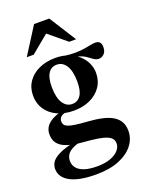

<svg xmlns="http://www.w3.org/2000/svg" viewBox="-171 -762 853 1108"><g transform="rotate(-20 256.0 -208.0)"><path d="M223.5 261.5Q169.5 261.5 129.2 253.8Q89 246 62.5 231.2Q36 216.5 22.8 196.2Q9.5 176 9.5 150.5Q9.5 131.5 18.8 114.8Q28 98 50 83.8Q72 69.5 109.5 57.2Q147 45 203.5 34H242L242.5 44.5Q187.5 53 157.8 66.5Q128 80 116.8 97.8Q105.5 115.5 105.5 136.5Q105.5 162 121 180.8Q136.5 199.5 167.2 209.5Q198 219.5 244.5 219.5Q290.5 219.5 323.8 207.8Q357 196 375.2 176.2Q393.5 156.5 393.5 133Q393.5 116 384.5 104Q375.5 92 355 83.8Q334.5 75.5 299.5 70Q264.5 64.5 212.5 60.5Q161 56.5 128.5 46.8Q96 37 78 22Q60 7 53.2 -11.2Q46.5 -29.5 47 -50Q47.5 -90 81.2 -116.2Q115 -142.5 176 -153L192 -138Q162.5 -134.5 149.5 -123.5Q136.5 -112.5 136.5 -95Q136.5 -83.5 141.8 -75Q147 -66.5 161.8 -60.2Q176.5 -54 205.2 -49.8Q234 -45.5 280.5 -42.5Q331 -39 369 -30.2Q407 -21.5 432.2 -5.8Q457.5 10 470 33Q482.5 56 482.5 88Q482.5 135.5 452.2 174.8Q422 214 364.2 237.8Q306.5 261.5 223.5 261.5ZM227.5 -128.5Q169.5 -128.5 125.8 -149.2Q82 -170 58.2 -206.5Q34.5 -243 34.5 -289.5Q34.5 -338 59.2 -374.5Q84 -411 128 -431.2Q172 -451.5 228 -451.5Q274 -451.5 309.8 -438Q345.5 -424.5 370.5 -401.5Q395.5 -378.5 408.5 -349.8Q421.5 -321 421.5 -290.5Q421.5 -242 396.5 -205.5Q371.5 -169 327.8 -148.8Q284 -128.5 227.5 -128.5ZM232.5 -168Q265.5 -168 284.2 -196Q303 -224 302.5 -280Q302 -346.5 280.2 -379.5Q258.5 -412.5 223 -412Q190 -412 171.5 -384.2Q153 -356.5 153 -300Q153.5 -234 175.2 -200.8Q197 -167.5 232.5 -168ZM293 -416 280 -445Q322.5 -439.5 353 -440.2Q383.5 -441 405.8 -444.5Q428 -448 445 -451.8Q462 -455.5 477.5 -455.5Q493.5 -455.5 502.8 -445.8Q512 -436 512 -415.5Q512 -389 497.8 -374.8Q483.5 -360.5 465.5 -360.5Q449.5 -360.5 435.2 -370.5Q421 -380.5 403.5 -393Q386 -405.5 359.8 -413.2Q333.5 -421 293 -416ZM76.5 -511.5 181.5 -677H274.5L379.5 -511.5H337L210 -616.5H246L119 -511.5Z"/></g></svg>

Font: Newsreader 24pt SemiBold
Style: Regular
Weight: 600
Designer: Hugues Gentile
Foundry: Production Type
Version: Version 1.003